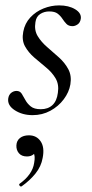

<svg xmlns="http://www.w3.org/2000/svg" viewBox="-20 -416 342 712"><path d="M100.8 11Q63 11 34.8 -7.2Q6.6 -25.4 10.6 -51.4Q12.8 -65 21.8 -71.9Q30.8 -78.8 41.2 -78.8Q54 -78.8 60.6 -68.4Q67.2 -58 74.2 -44.9Q81.2 -31.8 94 -21.4Q106.8 -11 131.2 -11Q158 -11 174.4 -26.2Q190.8 -41.4 194.6 -71.8Q199.4 -103 186.1 -125.5Q172.8 -148 150.5 -166.1Q128.2 -184.2 106.8 -202.8Q85.4 -221.4 72.8 -244.1Q60.2 -266.8 66.2 -298.2Q72 -329.4 92.4 -351.3Q112.8 -373.2 141.2 -384.6Q169.6 -396 199.2 -396Q235 -396 258.8 -381.6Q282.6 -367.2 279.6 -346.4Q277.4 -332 267.8 -325.5Q258.2 -319 249 -319Q234.6 -319 226.6 -327.2Q218.6 -335.4 211.5 -346.3Q204.4 -357.2 193.8 -365.4Q183.2 -373.6 162.6 -373.6Q143.8 -373.6 129 -364Q114.2 -354.4 111.4 -333.8Q106.4 -304.2 119.7 -282.2Q133 -260.2 155 -241.3Q177 -222.4 198.8 -202.8Q220.6 -183.2 233.4 -159.2Q246.2 -135.2 241 -103.2Q236.2 -74.2 216.4 -47.8Q196.6 -21.4 166.7 -5.2Q136.8 11 100.8 11ZM60.2 275Q56.2 277 52.7 272.5Q49.2 268 53.2 265Q76.2 248.6 89.8 229.3Q103.4 210 106.6 188.4Q111.6 161.8 104.1 150.6Q96.6 139.4 86.2 136.8L114.4 127.4Q115.4 146.2 105.7 155.2Q96 164.2 80 164.2Q60.2 164.2 50.1 152.2Q40 140.2 40.8 123Q41.6 105.6 54.1 95.7Q66.6 85.8 87.2 85.8Q115.6 85.8 130.8 108.2Q146 130.6 138.2 169.6Q132.8 201 111.8 227.2Q90.8 253.4 60.2 275Z"/></svg>

Font: Cormorant Infant Light
Style: Italic
Weight: 300
Italic angle: -10°
Designer: Christian Thalmann (Catharsis Fonts)
Foundry: Catharsis Fonts
Version: Version 4.001